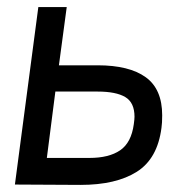

<svg xmlns="http://www.w3.org/2000/svg" viewBox="-20 -520 536 541"><path d="M168 -500 146 -336H255Q344 -336 390.5 -302.5Q437 -269 437 -195Q437 -173 435 -160Q424 -73 365.5 -36Q307 1 207 1L22 0L88 -500ZM357 -170Q359 -184 359 -191Q359 -231 333 -246.5Q307 -262 255 -262H136L112 -75H232Q287 -75 318.5 -96.5Q350 -118 357 -170Z"/></svg>

Font: Bellota Text
Style: Bold Italic
Weight: 700
Italic angle: -7.5°
Designer: Kemie Guaida
Foundry: Kemie Guaida
Version: Version 4.001